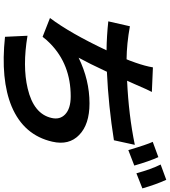

<svg xmlns="http://www.w3.org/2000/svg" viewBox="43 -948 966 1093"><g transform="rotate(90 526.5 -402.0)"><path d="M779 -567Q584 -536 389 -527Q342 -426 309 -366Q436 -428 569 -428Q689 -428 749 -369Q809 -311 787 -216Q750 -54 587 15Q433 79 190 53L184 -75Q358 -46 484 -76Q629 -110 652 -212Q663 -259 632 -289Q599 -321 529 -321Q347 -321 228 -204Q210 -187 190 -161L83 -203Q170 -319 267 -525Q185 -526 102 -535L130 -658Q229 -640 318 -639Q324 -652 337 -689Q357 -746 364 -789L504 -783Q495 -768 458 -682L440 -642Q636 -651 805 -686ZM875 -820Q899 -767 923 -683L835 -649Q803 -757 788 -788ZM1004 -865Q1031 -806 1053 -729L967 -695Q943 -782 917 -833Z"/></g></svg>

Font: KaiGen Gothic CN Bold
Style: Bold
Weight: 700
Designer: Ryoko NISHIZUKA  (kana & ideographs); Paul D. Hunt (Latin, Greek & Cyrillic); Wenlong ZHANG  (bopomofo); Sandoll Communi
Foundry: Adobe Systems Incorporated
Version: Version 1.002.20150501